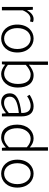

<svg xmlns="http://www.w3.org/2000/svg" viewBox="1213 -2048 848 3314"><g transform="rotate(90 1637.0 -391.0)"><path d="M100 0H158V-358C198 -457 254 -493 301 -493C322 -493 333 -490 350 -484L362 -536C345 -544 329 -547 308 -547C246 -547 194 -501 157 -435H155L148 -534H100Z M645 13C774 13 886 -89 886 -266C886 -444 774 -547 645 -547C516 -547 404 -444 404 -266C404 -89 516 13 645 13ZM645 -38C540 -38 465 -130 465 -266C465 -403 540 -496 645 -496C750 -496 826 -403 826 -266C826 -130 750 -38 645 -38Z M1256 13C1381 13 1491 -93 1491 -275C1491 -440 1419 -547 1277 -547C1213 -547 1150 -510 1097 -465L1100 -568V-795H1042V0H1089L1096 -54H1099C1147 -13 1206 13 1256 13ZM1252 -38C1212 -38 1155 -55 1100 -103V-412C1160 -466 1215 -496 1266 -496C1384 -496 1429 -403 1429 -274C1429 -132 1354 -38 1252 -38Z M1746 13C1815 13 1878 -24 1931 -68H1935L1941 0H1989V-338C1989 -456 1944 -547 1816 -547C1730 -547 1656 -505 1616 -478L1641 -435C1679 -462 1739 -496 1809 -496C1910 -496 1932 -414 1930 -335C1696 -309 1591 -252 1591 -135C1591 -35 1660 13 1746 13ZM1758 -37C1698 -37 1649 -64 1649 -138C1649 -219 1720 -269 1930 -292V-119C1868 -65 1817 -37 1758 -37Z M2352 13C2422 13 2480 -24 2524 -68H2526L2532 0H2581V-795H2522V-579L2525 -482C2474 -523 2431 -547 2367 -547C2241 -547 2131 -438 2131 -266C2131 -86 2218 13 2352 13ZM2362 -38C2254 -38 2193 -128 2193 -266C2193 -397 2271 -496 2372 -496C2423 -496 2469 -478 2522 -430V-122C2469 -67 2419 -38 2362 -38Z M2977 13C3106 13 3218 -89 3218 -266C3218 -444 3106 -547 2977 -547C2848 -547 2736 -444 2736 -266C2736 -89 2848 13 2977 13ZM2977 -38C2872 -38 2797 -130 2797 -266C2797 -403 2872 -496 2977 -496C3082 -496 3158 -403 3158 -266C3158 -130 3082 -38 2977 -38Z"/></g></svg>

Font: Noto Sans SC Light
Style: Regular
Weight: 300
Designer: Ryoko NISHIZUKA 西塚涼子 (kana, bopomofo & ideographs); Paul D. Hunt (Latin, Greek & Cyrillic); Sandoll Communications 산돌커뮤니
Foundry: Adobe
Version: Version 2.004;hotconv 1.0.118;makeotfexe 2.5.65603